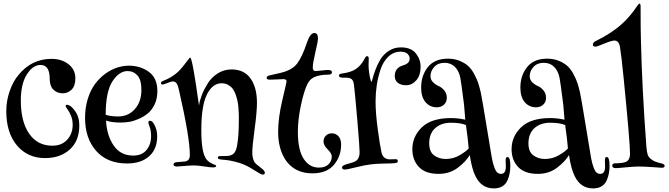

<svg xmlns="http://www.w3.org/2000/svg" viewBox="-20 -950 3728 1070"><path d="M330 -430Q298 -430 277.5 -450.5Q257 -471 257 -511Q257 -588 206 -588Q163 -588 129.5 -535Q96 -482 96 -390Q96 -272 142.5 -205Q189 -138 272 -138Q324 -138 354.5 -171.5Q385 -205 385 -254Q385 -283 375.5 -305.5Q366 -328 356 -341Q346 -354 346 -359Q346 -366 354 -366Q373 -366 397.5 -332.5Q422 -299 422 -251Q422 -165 369 -117Q316 -69 231 -69Q134 -69 74.5 -139.5Q15 -210 15 -331Q15 -388 34 -442.5Q53 -497 83 -532Q156 -622 267 -622Q324 -622 362 -592Q400 -562 400 -514Q400 -471 379 -450.5Q358 -430 330 -430Z M838 -259Q856 -229 856 -190Q856 -119 811 -79Q766 -39 688 -39Q578 -39 516 -109Q454 -179 454 -293Q454 -351 469.5 -400Q485 -449 510 -482.5Q535 -516 567.5 -539.5Q600 -563 633.5 -573.5Q667 -584 699 -584Q761 -584 809 -550Q857 -516 857 -442Q857 -401 842 -369Q827 -337 804.5 -318.5Q782 -300 753.5 -287.5Q725 -275 700.5 -271Q676 -267 653 -267Q602 -267 571 -278Q575 -195 613.5 -139Q652 -83 722 -83Q771 -83 796.5 -114Q822 -145 822 -191Q822 -222 814 -243Q807 -260 807 -267Q807 -277 816 -277Q828 -277 838 -259ZM569 -310Q600 -301 638 -301Q695 -301 731.5 -342Q768 -383 768 -449Q768 -505 746 -529.5Q724 -554 691 -554Q644 -554 606.5 -496.5Q569 -439 569 -310Z M1040 -629Q1049 -629 1071 -485L1089 -362Q1093 -390 1105 -421Q1117 -452 1138 -485.5Q1159 -519 1193.5 -541Q1228 -563 1270 -563Q1341 -563 1376.5 -512.5Q1412 -462 1412 -377Q1412 -326 1399 -231Q1386 -136 1386 -100Q1386 -68 1398 -47Q1406 -35 1431 -17Q1456 1 1456 12Q1456 23 1445 23Q1436 23 1420 12.5Q1404 2 1375 -15Q1346 -32 1311 -43Q1263 -58 1211 -61Q1194 -63 1194 -71Q1194 -80 1205 -80Q1232 -80 1249 -81Q1270 -83 1282 -94Q1294 -105 1300 -132Q1311 -187 1311 -277Q1311 -297 1311 -309.5Q1311 -322 1309 -346.5Q1307 -371 1303.5 -387.5Q1300 -404 1293 -424Q1286 -444 1276 -456.5Q1266 -469 1250.5 -477.5Q1235 -486 1215 -486Q1176 -486 1148 -448Q1120 -410 1111 -349Q1102 -304 1102 -223Q1102 -102 1129 -64Q1142 -46 1167 -36Q1185 -30 1185 -25Q1185 -17 1165 -17Q1153 -17 1117.5 -22.5Q1082 -28 1062 -28Q1042 -28 1007 -25Q972 -22 966 -22Q947 -22 947 -34Q947 -43 962 -46Q995 -48 1011 -50Q1038 -54 1038 -86Q1038 -182 979 -441Q973 -470 965.5 -483Q958 -496 944 -496Q933 -496 913 -487.5Q893 -479 886 -479Q877 -479 877 -487Q877 -495 893 -501Q927 -514 957 -537Q978 -553 997 -576.5Q1016 -600 1026.5 -614.5Q1037 -629 1040 -629Z M1479 -529Q1487 -531 1544 -544Q1608 -559 1636 -596Q1664 -633 1690 -711Q1708 -766 1732 -766Q1752 -766 1752 -736Q1752 -720 1737.5 -658.5Q1723 -597 1723 -574Q1723 -554 1739 -554Q1746 -554 1771 -557Q1796 -560 1809 -560Q1830 -560 1830 -547Q1830 -534 1810 -534Q1759 -534 1729 -519Q1706 -508 1693 -481Q1674 -443 1657 -363.5Q1640 -284 1640 -215Q1640 -115 1672 -65.5Q1704 -16 1757 -16Q1793 -16 1811 -34.5Q1829 -53 1829 -78Q1829 -95 1806 -117.5Q1783 -140 1783 -161Q1783 -181 1796 -194Q1809 -207 1830 -207Q1851 -207 1866 -191Q1881 -175 1881 -144Q1881 -79 1841 -31.5Q1801 16 1721 16Q1622 16 1571 -59Q1530 -122 1530 -215Q1530 -293 1553.5 -392.5Q1577 -492 1577 -496Q1577 -509 1559 -509Q1554 -509 1526.5 -507.5Q1499 -506 1484 -506Q1466 -506 1466 -516Q1466 -525 1479 -529Z M2035 -623Q2035 -620 2034.5 -606.5Q2034 -593 2034 -585Q2034 -568 2037 -546Q2040 -524 2044 -509Q2048 -494 2050 -494Q2052 -494 2057 -514Q2062 -534 2072.5 -562Q2083 -590 2099.5 -618Q2116 -646 2146 -666Q2176 -686 2214 -686Q2271 -686 2297.5 -652.5Q2324 -619 2324 -578Q2324 -530 2300 -502.5Q2276 -475 2243 -475Q2214 -475 2197 -488.5Q2180 -502 2180 -527Q2180 -572 2227 -586Q2263 -596 2263 -623Q2263 -639 2250.5 -650.5Q2238 -662 2213 -662Q2174 -662 2145 -635Q2116 -608 2101 -563.5Q2086 -519 2079.5 -474.5Q2073 -430 2073 -384Q2073 -319 2085.5 -227.5Q2098 -136 2106 -101Q2115 -62 2153 -62Q2159 -62 2170.5 -62.5Q2182 -63 2184 -63Q2197 -63 2197 -53Q2197 -44 2190 -43Q2184 -40 2161 -39.5Q2138 -39 2104.5 -38Q2071 -37 2047 -34Q2013 -30 1963 -17.5Q1913 -5 1902 -5Q1886 -5 1886 -17Q1886 -27 1909 -34Q1911 -35 1927.5 -39.5Q1944 -44 1956 -49Q1984 -61 1984 -102Q1984 -131 1971.5 -277.5Q1959 -424 1953 -474Q1950 -501 1939.5 -509Q1929 -517 1910 -517H1890Q1869 -517 1869 -529Q1869 -538 1884 -540Q1939 -547 1967 -568Q1996 -590 2013 -625Q2019 -637 2026 -637Q2035 -637 2035 -623Z M2414 -352Q2376 -352 2351.5 -380.5Q2327 -409 2327 -462Q2327 -529 2364.5 -576Q2402 -623 2476 -623Q2514 -623 2544 -610Q2574 -597 2592 -579.5Q2610 -562 2624.5 -534Q2639 -506 2645.5 -485.5Q2652 -465 2659 -436Q2666 -405 2692 -245Q2718 -85 2721 -70Q2725 -50 2728 -38.5Q2731 -27 2737 -11.5Q2743 4 2751.5 11.5Q2760 19 2772 19Q2799 19 2799 -22Q2799 -28 2798.5 -40.5Q2798 -53 2798 -57Q2798 -75 2808 -75Q2824 -75 2824 -27Q2824 19 2809 53Q2789 100 2732 100Q2663 100 2630 32Q2610 -6 2598 -86Q2576 -49 2531 -15Q2486 19 2424 19Q2351 19 2314.5 -19.5Q2278 -58 2278 -119Q2278 -189 2331 -240.5Q2384 -292 2494 -292Q2533 -292 2573 -283Q2569 -339 2566 -367Q2549 -501 2545 -518Q2537 -556 2514.5 -578Q2492 -600 2457 -600Q2421 -600 2400 -577Q2379 -554 2379 -525Q2379 -506 2393 -492Q2407 -478 2424.5 -470.5Q2442 -463 2456 -446Q2470 -429 2470 -405Q2470 -381 2454 -366.5Q2438 -352 2414 -352ZM2577 -253Q2548 -266 2493 -266Q2439 -266 2405.5 -236Q2372 -206 2372 -151Q2372 -104 2399.5 -84Q2427 -64 2464 -64Q2507 -64 2543.5 -86Q2580 -108 2592 -123L2586 -183Q2584 -196 2582 -212Q2580 -228 2578.5 -239Q2577 -250 2577 -253Z M2967 -352Q2929 -352 2904.5 -380.5Q2880 -409 2880 -462Q2880 -529 2917.5 -576Q2955 -623 3029 -623Q3067 -623 3097 -610Q3127 -597 3145 -579.5Q3163 -562 3177.5 -534Q3192 -506 3198.5 -485.5Q3205 -465 3212 -436Q3219 -405 3245 -245Q3271 -85 3274 -70Q3278 -50 3281 -38.5Q3284 -27 3290 -11.5Q3296 4 3304.5 11.5Q3313 19 3325 19Q3352 19 3352 -22Q3352 -28 3351.5 -40.5Q3351 -53 3351 -57Q3351 -75 3361 -75Q3377 -75 3377 -27Q3377 19 3362 53Q3342 100 3285 100Q3216 100 3183 32Q3163 -6 3151 -86Q3129 -49 3084 -15Q3039 19 2977 19Q2904 19 2867.5 -19.5Q2831 -58 2831 -119Q2831 -189 2884 -240.5Q2937 -292 3047 -292Q3086 -292 3126 -283Q3122 -339 3119 -367Q3102 -501 3098 -518Q3090 -556 3067.5 -578Q3045 -600 3010 -600Q2974 -600 2953 -577Q2932 -554 2932 -525Q2932 -506 2946 -492Q2960 -478 2977.5 -470.5Q2995 -463 3009 -446Q3023 -429 3023 -405Q3023 -381 3007 -366.5Q2991 -352 2967 -352ZM3130 -253Q3101 -266 3046 -266Q2992 -266 2958.5 -236Q2925 -206 2925 -151Q2925 -104 2952.5 -84Q2980 -64 3017 -64Q3060 -64 3096.5 -86Q3133 -108 3145 -123L3139 -183Q3137 -196 3135 -212Q3133 -228 3131.5 -239Q3130 -250 3130 -253Z M3550 -913Q3550 -771 3552 -719Q3558 -460 3582 -136Q3584 -108 3588.5 -91.5Q3593 -75 3606.5 -64.5Q3620 -54 3631.5 -49.5Q3643 -45 3671 -38Q3684 -34 3684 -26Q3684 -15 3668 -15Q3667 -15 3618.5 -18.5Q3570 -22 3538 -22Q3514 -22 3468.5 -17.5Q3423 -13 3412 -13Q3392 -13 3392 -27Q3392 -40 3411 -40Q3446 -40 3466 -47Q3491 -56 3491 -95Q3491 -156 3456 -510Q3443 -642 3435 -688Q3429 -724 3404 -724Q3388 -724 3347.5 -707Q3307 -690 3298 -690Q3284 -690 3284 -702Q3284 -710 3294 -718Q3298 -721 3310 -726.5Q3322 -732 3345 -745Q3368 -758 3397 -778Q3473 -830 3529 -914Q3540 -930 3544 -930Q3550 -930 3550 -913Z"/></svg>

Font: Henny Penny
Style: Regular
Weight: 400
Designer: Olga Umpeleva
Foundry: Brownfox
Version: Version 1.001